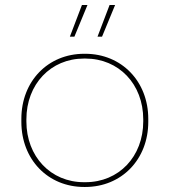

<svg xmlns="http://www.w3.org/2000/svg" viewBox="-20 -739 675 764"><path d="M258 -593H276L328 -719H306ZM368 -593H386L438 -719H416ZM315 5H319C464 5 570 -105 570 -254V-266C570 -415 464 -525 319 -525H315C171 -525 65 -416 65 -266V-254C65 -104 171 5 315 5ZM314 -14C182 -14 85 -116 85 -256V-264C85 -404 182 -506 314 -506H320C453 -506 550 -404 550 -264V-256C550 -116 453 -14 320 -14Z"/></svg>

Font: Fixel Display Thin
Style: Regular
Weight: 100
Designer: AlfaBravo + MacPaw
Foundry: Kyrylo Tkachov, Marchela Mozhyna, Serhii Makarenko, Maria Weinstein, Zakhar Kryvoshyya
Version: Version 1.211